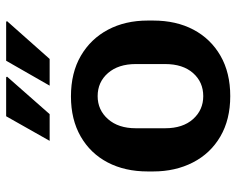

<svg xmlns="http://www.w3.org/2000/svg" viewBox="-94 -684 787 640"><g transform="rotate(-90 300.0 -363.5)"><path d="M300 10Q222 10 165.5 -23Q109 -56 79 -114.5Q49 -173 49 -247V-265Q49 -341 79 -398.5Q109 -456 165.5 -488.5Q222 -521 299 -521Q378 -521 434.5 -488Q491 -455 521.5 -397.5Q552 -340 552 -265V-247Q552 -170 521.5 -112.5Q491 -55 434.5 -22.5Q378 10 300 10ZM300 -80Q347 -80 377 -114Q407 -148 407 -207V-305Q407 -363 377 -397.5Q347 -432 300 -432Q254 -432 223.5 -397.5Q193 -363 193 -305V-207Q193 -148 223.5 -114Q254 -80 300 -80ZM335 -592 418 -737H548L550 -734L424 -592ZM151 -592 233 -737H363L365 -734L240 -592Z"/></g></svg>

Font: Chivo Mono SemiBold
Style: Regular
Weight: 600
Monospace: yes
Designer: Hector Gatti
Foundry: Omnibus-Type
Version: Version 1.008